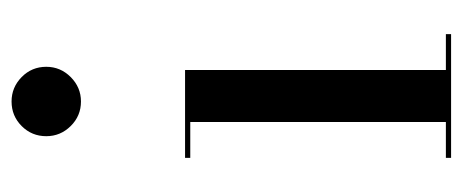

<svg xmlns="http://www.w3.org/2000/svg" viewBox="-254 -546 800 332"><g transform="rotate(-90 146.0 -380.0)"><path d="M76.5 -700Q76.5 -725 94 -742.5Q111.5 -760 136.5 -760Q161 -760 178.8 -742.5Q196.5 -725 196.5 -700Q196.5 -675.5 178.8 -657.8Q161 -640 136.5 -640Q111.5 -640 94 -657.8Q76.5 -675.5 76.5 -700ZM39 -9H101V-451H39V-460H191V-9H253V0H39Z"/></g></svg>

Font: Bodoni* 24pt
Style: Regular
Weight: 400
Version: Version 2.3